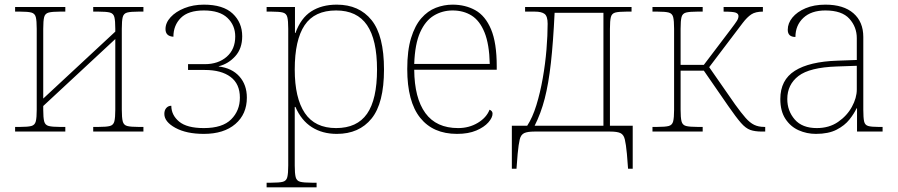

<svg xmlns="http://www.w3.org/2000/svg" viewBox="-20 -566 3862 826"><path d="M45 0V-20H67Q100 -20 115 -24Q130 -28 134 -44Q138 -60 138 -94V-442Q138 -477 134 -492.5Q130 -508 115 -512Q100 -516 67 -516H45V-536H261V-516H237Q205 -516 189.5 -512Q174 -508 170 -492.5Q166 -477 166 -442V-142L476 -430V-442Q476 -477 472 -492.5Q468 -508 453 -512Q438 -516 405 -516H381V-536H597V-516H575Q542 -516 527 -512Q512 -508 508 -492.5Q504 -477 504 -442V-94Q504 -60 508 -44Q512 -28 527 -24Q542 -20 575 -20H597V0H381V-20H405Q438 -20 453 -24Q468 -28 472 -44Q476 -60 476 -94V-398L166 -110V-94Q166 -60 170 -44Q174 -28 189.5 -24Q205 -20 237 -20H261V0Z M857 10Q782 10 734.5 -16Q687 -42 687 -76Q687 -92 695.5 -101.5Q704 -111 717 -111Q717 -71 750.5 -43Q784 -15 857 -15Q937 -15 974.5 -52.5Q1012 -90 1012 -146Q1012 -205 972 -235Q932 -265 861 -265H789V-290H861Q919 -290 955.5 -322Q992 -354 992 -409Q992 -457 958.5 -489Q925 -521 857 -521Q790 -521 758 -489Q726 -457 726 -408Q692 -410 692 -441Q692 -468 714 -492Q736 -516 773.5 -531Q811 -546 857 -546Q940 -546 981 -507.5Q1022 -469 1022 -410Q1022 -357 992 -324Q962 -291 921 -281V-280Q978 -273 1010 -237Q1042 -201 1042 -146Q1042 -75 992.5 -32.5Q943 10 857 10Z M1127 240V220H1147Q1182 220 1197 216Q1212 212 1216 196Q1220 180 1220 146V-442Q1220 -477 1216 -492.5Q1212 -508 1197 -512Q1182 -516 1149 -516H1127V-536H1249V-424H1251Q1274 -488 1319 -517Q1364 -546 1429 -546Q1525 -546 1578.5 -479.5Q1632 -413 1632 -267Q1632 -122 1578.5 -56Q1525 10 1429 10Q1367 10 1321.5 -19Q1276 -48 1251 -106H1248V146Q1248 180 1252 196Q1256 212 1271.5 216Q1287 220 1321 220H1342V240ZM1426 -15Q1516 -15 1559 -76.5Q1602 -138 1602 -267Q1602 -395 1559 -458Q1516 -521 1426 -521Q1333 -521 1290.5 -457.5Q1248 -394 1248 -267Q1248 -144 1291.5 -79.5Q1335 -15 1426 -15Z M1946 10Q1843 10 1787.5 -59.5Q1732 -129 1732 -269Q1732 -349 1748.5 -402.5Q1765 -456 1792.5 -487.5Q1820 -519 1855 -532.5Q1890 -546 1927 -546Q1982 -546 2025 -522Q2068 -498 2092.5 -440Q2117 -382 2117 -281V-266H1762Q1763 -144 1810 -79.5Q1857 -15 1951 -15Q1998 -15 2035.5 -37.5Q2073 -60 2086 -94Q2099 -89 2099 -77Q2099 -60 2081 -39.5Q2063 -19 2029 -4.5Q1995 10 1946 10ZM2087 -291Q2085 -376 2064.5 -426.5Q2044 -477 2009 -499Q1974 -521 1927 -521Q1883 -521 1846.5 -499Q1810 -477 1787.5 -427Q1765 -377 1762 -291Z M2182 160V-25H2248Q2271 -60 2287.5 -113.5Q2304 -167 2315 -229.5Q2326 -292 2331 -353Q2336 -414 2336 -464Q2336 -496 2323 -506Q2310 -516 2281 -516H2239V-536H2697V-516H2675Q2642 -516 2627 -512Q2612 -508 2608 -492.5Q2604 -477 2604 -442V-25H2702V160H2682L2677 96Q2673 54 2668 33.5Q2663 13 2649 6.5Q2635 0 2605 0H2279Q2250 0 2235.5 6.5Q2221 13 2216 33.5Q2211 54 2207 96L2202 160ZM2280 -25H2576V-511H2366Q2360 -385 2350 -295.5Q2340 -206 2323.5 -142Q2307 -78 2280 -25Z M2787 0V-20H2807Q2842 -20 2857 -24Q2872 -28 2876 -44Q2880 -60 2880 -94V-442Q2880 -477 2876 -492.5Q2872 -508 2857 -512Q2842 -516 2809 -516H2787V-536H3003V-516H2979Q2947 -516 2931.5 -512Q2916 -508 2912 -492.5Q2908 -477 2908 -442V-287H3008L3124 -440Q3143 -465 3150 -476Q3157 -487 3157 -497Q3157 -507 3145.5 -511.5Q3134 -516 3093 -516V-536H3262V-516Q3230 -516 3212 -504Q3194 -492 3175 -467L3031 -277L3143 -116Q3169 -80 3187.5 -59Q3206 -38 3224.5 -29Q3243 -20 3268 -20H3272V0H3258Q3228 0 3208 -7Q3188 -14 3167.5 -37.5Q3147 -61 3113 -110L3008 -262H2908V-94Q2908 -60 2912 -44Q2916 -28 2931.5 -24Q2947 -20 2981 -20H3003V0Z M3490 10Q3451 10 3416 -5.5Q3381 -21 3359 -54.5Q3337 -88 3337 -140Q3337 -222 3399.5 -261.5Q3462 -301 3583 -305L3666 -308V-402Q3666 -450 3634 -485.5Q3602 -521 3531 -521Q3470 -521 3436 -489Q3402 -457 3402 -407Q3369 -407 3369 -438Q3369 -466 3389 -490.5Q3409 -515 3445.5 -530.5Q3482 -546 3531 -546Q3609 -546 3651.5 -509Q3694 -472 3694 -407V-94Q3694 -59 3697.5 -43.5Q3701 -28 3715 -24Q3729 -20 3758 -20H3777V0H3667V-100H3665Q3655 -78 3634.5 -52Q3614 -26 3579 -8Q3544 10 3490 10ZM3494 -15Q3547 -15 3585.5 -41.5Q3624 -68 3645 -106.5Q3666 -145 3666 -181V-283L3580 -280Q3463 -276 3415 -239Q3367 -202 3367 -140Q3367 -89 3399 -52Q3431 -15 3494 -15Z"/></svg>

Font: Noto Serif Thin
Style: Regular
Weight: 100
Designer: Monotype Design Team
Foundry: Monotype Imaging Inc.
Version: Version 2.015